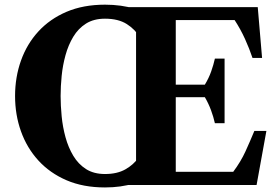

<svg xmlns="http://www.w3.org/2000/svg" viewBox="-20 -792 1200 822"><path d="M429.5 10.5Q336.5 10.5 265 -20.2Q193.5 -51 144.2 -105Q95 -159 69.8 -229.8Q44.5 -300.5 44.5 -381Q44.5 -461.5 69.8 -532.5Q95 -603.5 144.2 -657.2Q193.5 -711 265 -741.5Q336.5 -772 429.5 -772Q500 -772 558.5 -754.2Q617 -736.5 662.5 -703.5L580 -630.5Q559 -666 522.8 -689Q486.5 -712 429.5 -712Q381.5 -712 348.2 -691Q315 -670 293.8 -634.8Q272.5 -599.5 260.5 -556Q248.5 -512.5 244 -467.2Q239.5 -422 239.5 -381Q239.5 -340 244 -294Q248.5 -248 260.5 -204.2Q272.5 -160.5 293.8 -125Q315 -89.5 348.2 -68.2Q381.5 -47 429.5 -47Q481.5 -47 516.5 -66.8Q551.5 -86.5 573 -117L656.5 -54.5Q611 -24 554.5 -6.8Q498 10.5 429.5 10.5ZM478 0V-36.5L562.5 -56V-707L478 -725.5V-761.5H1083.5L1102 -544H1061Q1048 -583 1029 -625Q1010 -667 984.5 -706H732.5V-56.5H978.5Q1011 -100 1031 -144Q1051 -188 1069 -231.5H1120.5L1078.5 0ZM900 -264.5Q894 -291.5 883.5 -320Q873 -348.5 857 -376H716.5V-429.5H857Q874 -457.5 884 -485.8Q894 -514 900 -541H941.5V-264.5Z"/></svg>

Font: Libre Caslon Text
Style: Regular
Weight: 400
Designer: Pablo Impallari, Rodrigo Fuenzalida, Katja Schimmel
Foundry: Pablo Impallari, Rodrigo Fuenzalida
Version: Version 2.000